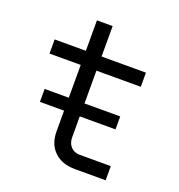

<svg xmlns="http://www.w3.org/2000/svg" viewBox="-128 -812 856 919"><g transform="rotate(20 300.0 -352.5)"><path d="M87 -245V-311H210V-478H51V-550H210V-705H290V-550H516V-478H290V-311H472V-245H290V-140Q290 -108 307.5 -90Q325 -72 355 -72H511V0H355Q288 0 249 -37.5Q210 -75 210 -140V-245Z"/></g></svg>

Font: JetBrains Mono NL Light
Style: Regular
Weight: 300
Monospace: yes
Designer: Philipp Nurullin, Konstantin Bulenkov
Foundry: JetBrains
Version: Version 2.305; ttfautohint (v1.8.4.7-5d5b)